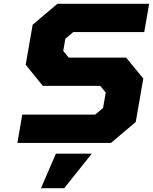

<svg xmlns="http://www.w3.org/2000/svg" viewBox="-20 -757 810 1017"><path d="M72 0 98 -150H484L526 -185L540 -267L511 -302H207L116 -414L153 -626L284 -737H770L744 -587H368L326 -552L315 -487L344 -452H648L739 -341L699 -111L568 0ZM197 240 276 57H466L320 240Z"/></svg>

Font: Tomorrow
Style: Bold Italic
Weight: 700
Italic angle: -10°
Designer: Tony de Marco, Monica Rizzolli
Foundry: Just in Type
Version: Version 2.002